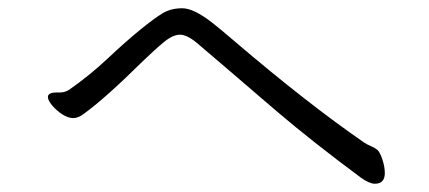

<svg xmlns="http://www.w3.org/2000/svg" viewBox="-20 -552 1040 465"><path d="M96 -317Q96 -328 117 -328H124Q138 -328 148 -335Q198 -370 241 -410.5Q284 -451 319 -479.5Q354 -508 374 -520Q394 -532 421.5 -532Q449 -532 494 -497Q512 -483 547 -453Q725 -301 863 -206Q871 -201 879.5 -197.5Q888 -194 894 -189Q900 -184 906 -166Q912 -148 912 -133Q912 -107 888 -107Q875 -107 855 -121Q735 -210 649 -283.5Q563 -357 522.5 -392Q482 -427 457.5 -447.5Q433 -468 416 -468Q399 -468 377.5 -450.5Q356 -433 324 -402Q236 -315 184 -277Q170 -266 157.5 -266Q145 -266 131 -275Q117 -284 106.5 -296.5Q96 -309 96 -317Z"/></svg>

Font: LXGW WenKai Mono Lite
Style: Regular
Weight: 400
Monospace: yes
Designer: LXGW / Fontworks Inc.
Foundry: LXGW / Fontworks Inc.
Version: Version 1.520; June 14, 2025